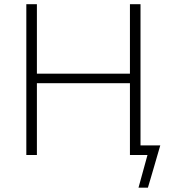

<svg xmlns="http://www.w3.org/2000/svg" viewBox="-20 -733 807 908"><path d="M104.5 0V-713H154.5V-384.5H594.5V-713H644.5V-45.5H738Q730.5 -19.5 723 6Q715.5 31.5 708.5 56Q701 81 694 105.5Q687 130 679.5 154.5H635L677.5 0H594.5V-339.5H154.5V0Z"/></svg>

Font: Commissioner ExtraLight
Style: Regular
Weight: 200
Designer: Kostas Bartsokas
Foundry: Kostas Bartsokas
Version: Version 1.000; ttfautohint (v1.8.3)